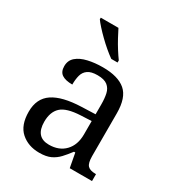

<svg xmlns="http://www.w3.org/2000/svg" viewBox="-184 -882 930 1008"><g transform="rotate(30 281.5 -378.0)"><path d="M205 10Q138 10 94 -29Q50 -68 50 -150Q50 -230 106.5 -268Q163 -306 278 -310L361 -313V-373Q361 -409 355 -436.5Q349 -464 329 -480Q309 -496 268 -496Q230 -496 210 -482Q190 -468 183.5 -443.5Q177 -419 177 -387Q135 -387 113.5 -401.5Q92 -416 92 -450Q92 -485 116.5 -506Q141 -527 182 -536.5Q223 -546 272 -546Q364 -546 409.5 -507Q455 -468 455 -373V-114Q455 -72 469 -57Q483 -42 517 -42H520V0H385L369 -86H361Q340 -58 320 -36.5Q300 -15 273.5 -2.5Q247 10 205 10ZM228 -52Q289 -52 325 -89.5Q361 -127 361 -191V-272L297 -269Q212 -265 179.5 -234.5Q147 -204 147 -145Q147 -52 228 -52ZM287 -606Q267 -620 244 -639.5Q221 -659 198.5 -681Q176 -703 158 -723Q140 -743 131 -756V-766H238Q249 -744 263.5 -717Q278 -690 294.5 -664Q311 -638 325 -619V-606Z"/></g></svg>

Font: Noto Serif NP Hmong
Style: Regular
Weight: 400
Designer: Dalton Maag Ltd
Foundry: Dalton Maag Ltd
Version: Version 1.001